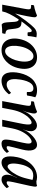

<svg xmlns="http://www.w3.org/2000/svg" viewBox="1008 -1516 516 2573"><g transform="rotate(90 1266.5 -229.0)"><path d="M42 0 96 -291Q105 -338 104.5 -358Q104 -378 91 -383Q78 -388 46 -388Q46 -399 47 -409Q48 -419 52 -426Q68 -428 94.5 -434.5Q121 -441 147.5 -450.5Q174 -460 188 -467Q205 -459 209 -448Q213 -437 208 -402Q204 -374 196.5 -334.5Q189 -295 179.5 -253.5Q170 -212 160.5 -175Q151 -138 142 -113L122 -87Q129 -115 150 -153.5Q171 -192 199.5 -235Q228 -278 258 -317.5Q288 -357 313 -386Q353 -433 378.5 -448Q404 -463 432 -463Q443 -463 458 -461.5Q473 -460 480 -458Q476 -442 472.5 -423Q469 -404 466 -384Q463 -364 462 -344Q454 -340 439 -339.5Q424 -339 412 -343Q412 -372 408 -384Q404 -396 392 -396Q382 -396 371.5 -387Q361 -378 346 -361Q327 -339 295 -297.5Q263 -256 229 -204.5Q195 -153 168 -100Q141 -47 132 0ZM141 -162V-178H173V-162ZM308 7Q289 -6 283.5 -32.5Q278 -59 276 -106Q274 -139 272 -165Q270 -191 262 -206.5Q254 -222 235 -222L255 -259Q287 -259 307 -255Q327 -251 338.5 -239.5Q350 -228 356.5 -206Q363 -184 367 -147Q371 -111 374 -89Q377 -67 389 -56.5Q401 -46 433 -42Q432 -29 429.5 -18.5Q427 -8 424 0Q390 0 364.5 1.5Q339 3 308 7Z M651 9Q591 9 553 -22.5Q515 -54 502 -108Q489 -162 502 -230Q516 -301 551 -354Q586 -407 637 -437Q688 -467 747 -467Q806 -467 843.5 -437.5Q881 -408 895 -356.5Q909 -305 897 -238Q885 -167 849.5 -111Q814 -55 763 -23Q712 9 651 9ZM664 -39Q694 -39 720.5 -64Q747 -89 767.5 -131.5Q788 -174 798 -228Q814 -311 796 -365Q778 -419 732 -419Q689 -419 653 -369.5Q617 -320 601 -240Q590 -182 594 -136.5Q598 -91 616 -65Q634 -39 664 -39Z M1064 9Q1019 9 993 -12.5Q967 -34 956.5 -70Q946 -106 947.5 -149.5Q949 -193 959 -237Q970 -286 990 -328Q1010 -370 1038.5 -401Q1067 -432 1104.5 -449.5Q1142 -467 1190 -467Q1217 -467 1242 -461Q1267 -455 1283 -443Q1275 -418 1269 -390Q1263 -362 1260 -335Q1241 -326 1212 -331Q1216 -381 1203.5 -399.5Q1191 -418 1164 -418Q1128 -418 1104.5 -393Q1081 -368 1067.5 -329.5Q1054 -291 1047 -250Q1042 -219 1040 -185.5Q1038 -152 1043.5 -123.5Q1049 -95 1065.5 -77.5Q1082 -60 1113 -60Q1142 -60 1170 -76Q1198 -92 1222 -118Q1230 -113 1234.5 -106Q1239 -99 1243 -90Q1203 -38 1155.5 -14.5Q1108 9 1064 9Z M1906 9Q1874 9 1861 -7.5Q1848 -24 1850 -59.5Q1852 -95 1864 -152L1890 -266Q1906 -335 1902.5 -364.5Q1899 -394 1877 -394Q1854 -394 1818.5 -364.5Q1783 -335 1750 -276.5Q1717 -218 1699 -130L1674 0H1584L1630 -225Q1645 -295 1647.5 -331Q1650 -367 1643.5 -380.5Q1637 -394 1623 -394Q1599 -394 1564.5 -363Q1530 -332 1498.5 -273.5Q1467 -215 1450 -130L1425 0H1334L1389 -291Q1398 -338 1397.5 -358Q1397 -378 1383 -383Q1369 -388 1337 -388Q1336 -397 1337.5 -407.5Q1339 -418 1343 -426Q1359 -428 1385 -434.5Q1411 -441 1437 -450.5Q1463 -460 1477 -467Q1493 -462 1498 -446Q1503 -430 1498 -402Q1490 -359 1481.5 -331Q1473 -303 1462 -278H1463L1478 -311Q1488 -333 1507.5 -359.5Q1527 -386 1552.5 -410.5Q1578 -435 1606.5 -450.5Q1635 -466 1662 -466Q1684 -466 1703 -454.5Q1722 -443 1732 -418Q1742 -393 1735 -352Q1732 -335 1726.5 -316Q1721 -297 1713 -278H1714L1729 -311Q1739 -334 1759.5 -360.5Q1780 -387 1807 -411.5Q1834 -436 1863.5 -451.5Q1893 -467 1921 -467Q1971 -467 1989 -414Q2007 -361 1984 -270L1954 -153Q1943 -111 1940 -91Q1937 -71 1940.5 -65.5Q1944 -60 1953 -60Q1967 -60 1979.5 -67Q1992 -74 2010 -90Q2018 -83 2022 -75.5Q2026 -68 2027 -58Q1996 -23 1967 -7Q1938 9 1906 9Z M2468 -467Q2474 -465 2478 -457.5Q2482 -450 2480.5 -430.5Q2479 -411 2470 -371L2420 -147Q2409 -92 2409.5 -76Q2410 -60 2426 -60Q2438 -60 2450.5 -67Q2463 -74 2482 -90Q2489 -83 2493 -75.5Q2497 -68 2500 -59Q2475 -31 2446 -11Q2417 9 2384 9Q2356 9 2342 -5Q2328 -19 2323.5 -40Q2319 -61 2322 -83.5Q2325 -106 2331 -123Q2335 -133 2341.5 -149Q2348 -165 2355 -181Q2362 -197 2366 -205L2402 -346L2405 -458Q2421 -457 2439 -459.5Q2457 -462 2468 -467ZM2420 -454 2403 -400Q2388 -408 2369 -412Q2350 -416 2330 -416Q2269 -416 2233.5 -369Q2198 -322 2183 -248Q2165 -163 2173.5 -117.5Q2182 -72 2212 -72Q2230 -72 2261 -103.5Q2292 -135 2323.5 -194.5Q2355 -254 2374 -336L2393 -416L2440 -409L2385 -196H2359Q2341 -146 2309 -98.5Q2277 -51 2237.5 -21Q2198 9 2156 9Q2131 9 2113 -3Q2095 -15 2085 -41Q2075 -67 2075 -107Q2075 -147 2086 -202Q2102 -279 2140.5 -339Q2179 -399 2234.5 -433Q2290 -467 2355 -467Q2372 -467 2391 -463Q2410 -459 2420 -454Z"/></g></svg>

Font: Vollkorn
Style: Italic
Weight: 400
Italic angle: -11°
Designer: Friedrich Althausen
Foundry: Friedrich Althausen
Version: Version 5.001